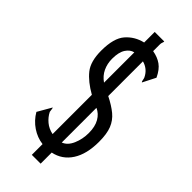

<svg xmlns="http://www.w3.org/2000/svg" viewBox="-229 -688 771 771"><g transform="rotate(45 156.5 -302.0)"><path d="M141 47V-14Q108 -18 79 -37.5Q50 -57 32 -88L66 -147Q68 -144 68.5 -136.5Q69 -129 70 -126Q80 -106 98 -91Q116 -76 141 -71V-294Q93 -321 67.5 -353Q42 -385 42 -446Q42 -517 70 -549Q98 -581 141 -591V-651H195Q195 -650 195 -648Q195 -646 193 -641.5Q191 -637 191 -630V-592Q220 -587 240.5 -572.5Q261 -558 276 -526L248 -471Q245 -473 244 -480Q243 -487 241 -492Q233 -509 220 -519.5Q207 -530 191 -534V-337Q227 -319 250 -300Q273 -281 284 -253.5Q295 -226 295 -181Q295 -111 267.5 -68.5Q240 -26 191 -16V47ZM141 -363V-535Q122 -531 109 -511Q96 -491 96 -454Q96 -426 107 -402.5Q118 -379 141 -363ZM191 -73Q215 -82 228 -112Q241 -142 241 -177Q241 -213 227.5 -236.5Q214 -260 191 -270Z"/></g></svg>

Font: Inconsolata ExtraCondensed Thin
Style: Regular
Weight: 100
Width: 2
Monospace: yes
Designer: Raph Levien, Cyreal, Brenton Simpson
Foundry: Raph Levien, Cyreal, Google
Version: Version 3.100; ttfautohint (v1.8.4.7-5d5b)